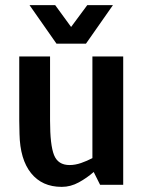

<svg xmlns="http://www.w3.org/2000/svg" viewBox="-20 -720 553 748"><path d="M220 8Q144 8 101 -45.5Q58 -99 56 -198L55 -250V-500H175V-250Q175 -155 190.5 -116Q206 -77 251 -77Q273 -77 296 -85Q319 -93 340 -104V-500H460V0H370L345 -50Q319 -27 287 -9.5Q255 8 221 8Q220 8 220 8ZM420 -700 315 -550H200L95 -700H195L257 -615L320 -700Z"/></svg>

Font: Epunda Sans SemiBold
Style: Regular
Weight: 600
Designer: Simon Atzbach
Foundry: typofactur
Version: Version 2.204; ttfautohint (v1.8.4.7-5d5b)